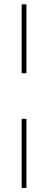

<svg xmlns="http://www.w3.org/2000/svg" viewBox="-20 -748 227 904"><path d="M82 -188.5H104.5V136.7H82ZM104.5 -727.5V-403.3H82V-727.5Z"/></svg>

Font: Inter Thin
Style: Regular
Weight: 250
Designer: Rasmus Andersson
Foundry: rsms
Version: Version 4.001;git-66647c0bb